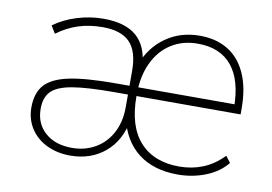

<svg xmlns="http://www.w3.org/2000/svg" viewBox="-64 -649 1077 759"><g transform="rotate(10 474.5 -270.0)"><path d="M74.2 -153.3Q74.2 -210.9 103 -243.7Q131.8 -276.4 198.7 -290.5Q265.6 -304.7 385.7 -304.7H448.2V-269.5H387.7Q277.3 -269.5 218.3 -259.3Q159.2 -249 135.3 -224.6Q111.3 -200.2 111.3 -154.3Q111.3 -94.7 151.9 -59.1Q192.4 -23.4 259.8 -23.4Q311.5 -23.4 353 -47.4Q394.5 -71.3 418 -115.7Q441.4 -160.2 441.4 -217.8V-363.3Q441.4 -443.4 406.2 -479Q371.1 -514.6 297.9 -514.6Q245.1 -514.6 200.7 -500.5Q156.2 -486.3 115.2 -456.1L96.7 -486.3Q136.7 -515.6 189 -531.7Q241.2 -547.9 294.9 -547.9Q382.8 -547.9 427.7 -508.8Q472.7 -469.7 477.5 -391.6H459Q486.3 -464.8 544.9 -506.3Q603.5 -547.9 681.6 -547.9Q748 -547.9 795.4 -518.6Q842.8 -489.3 868.2 -432.1Q893.6 -375 893.6 -293V-269.5H463.9V-304.7H880.9L863.3 -289.1Q863.3 -400.4 816.4 -458Q769.5 -515.6 678.7 -515.6Q619.1 -515.6 573.2 -486.8Q527.3 -458 501.5 -403.8Q475.6 -349.6 475.6 -274.4V-268.6Q475.6 -148.4 531.7 -86.4Q587.9 -24.4 689.5 -24.4Q740.2 -24.4 784.2 -42Q828.1 -59.6 866.2 -98.6L885.7 -73.2Q854.5 -34.2 801.8 -13.2Q749 7.8 689.5 7.8Q592.8 7.8 531.2 -39.6Q469.7 -86.9 449.2 -176.8H469.7Q455.1 -88.9 397.9 -40.5Q340.8 7.8 257.8 7.8Q206.1 7.8 164.1 -12.2Q122.1 -32.2 98.1 -69.3Q74.2 -106.4 74.2 -153.3Z"/></g></svg>

Font: Min Sans VF VF
Style: Regular
Weight: 400
Designer: Jinseong-Kim, NotoSansCJK, Nunito
Foundry: Jinseong-Kim
Version: Version 1.420;Glyphs 3.1.2 (3151)